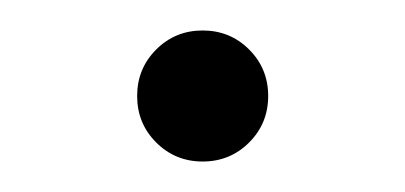

<svg xmlns="http://www.w3.org/2000/svg" viewBox="-20 -370 266 126"><path d="M70 -307Q70 -325 82.5 -337.5Q95 -350 113 -350Q131 -350 143.5 -337.5Q156 -325 156 -307Q156 -289 143.5 -276.5Q131 -264 113 -264Q95 -264 82.5 -276.5Q70 -289 70 -307Z"/></svg>

Font: KoHo ExtraLight
Style: Regular
Weight: 275
Version: Version 1.000; ttfautohint (v1.6)